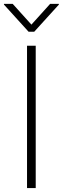

<svg xmlns="http://www.w3.org/2000/svg" viewBox="-33 -961 321 981"><path d="M149.5 -727.3H105.1V0H149.5ZM32 -941.1H-12.8V-937.5L112.9 -799H142L267.8 -937.5V-941.1H223L127.5 -835.2Z"/></svg>

Font: Karasuma Gothic
Style: Thin
Weight: 200
Designer: Rasmus Andersson / Ryoko Ishizuka
Foundry: rsms
Version: Version 1.00